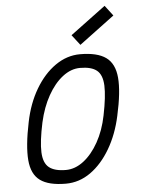

<svg xmlns="http://www.w3.org/2000/svg" viewBox="-59 -911 718 971"><g transform="rotate(-5 300.0 -425.5)"><path d="M236 14Q149 14 105.8 -17.5Q62.5 -49 56.5 -120.8Q50.5 -192.5 75.5 -313Q94.5 -406.5 137 -478.2Q179.5 -550 238.2 -591Q297 -632 364 -632Q451 -632 495 -600.5Q539 -569 545.2 -497.5Q551.5 -426 524.5 -305Q504.5 -212.5 462 -140.2Q419.5 -68 361.8 -27Q304 14 236 14ZM242 -55Q289 -55 332 -88Q375 -121 407.8 -179.5Q440.5 -238 455.5 -313Q475 -409 472.8 -463.5Q470.5 -518 443 -540.5Q415.5 -563 358 -563Q311.5 -563 269 -530Q226.5 -497 194 -439Q161.5 -381 144.5 -305Q124 -209.5 126.2 -154.8Q128.5 -100 156.8 -77.5Q185 -55 242 -55ZM370 -679 329.5 -731.5 509 -865 549 -812.5Z"/></g></svg>

Font: Victor Mono Thin
Style: Italic
Weight: 100
Italic angle: -12°
Monospace: yes
Designer: Rune Bjørnerås
Version: Version 1.561;gftools[0.9.30]